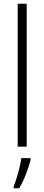

<svg xmlns="http://www.w3.org/2000/svg" viewBox="-20 -780 236 1021"><path d="M122 0V-760H74V0ZM143 70V61H93C89 102 67 177 53 211V221H82C110 175 130 118 143 70Z"/></svg>

Font: Noto Sans Armenian Condensed ExtraLight
Style: Regular
Weight: 200
Width: 3
Designer: Monotype Design Team
Foundry: Monotype Imaging Inc.
Version: Version 2.008